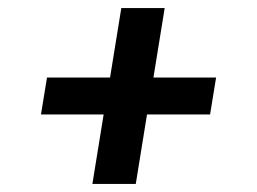

<svg xmlns="http://www.w3.org/2000/svg" viewBox="-20 -579 640 478"><path d="M318 -121H210L238 -294H82L97 -386H254L282 -559H390L362 -386H518L503 -294H346Z"/></svg>

Font: Iosevka Slab SmBdExObl
Style: Regular
Weight: 600
Width: 7
Italic angle: -9°
Monospace: yes
Designer: Belleve Invis
Foundry: Belleve Invis
Version: Version 11.1.0; ttfautohint (v1.8.3)